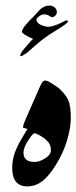

<svg xmlns="http://www.w3.org/2000/svg" viewBox="-20 -663 272 683"><path d="M231.9 -244.6Q231.9 -212.9 221.4 -173.8Q210.9 -134.8 193.8 -103Q167.5 -52.7 139.6 -26.4Q111.8 0 77.6 0Q23.4 0 23.4 -65.9Q23.4 -88.4 30.8 -114.3Q40 -141.1 54 -164.6Q67.9 -188 77.6 -204.1Q67.9 -207 65.7 -207.8Q63.5 -208.5 62 -208.5Q60.5 -214.4 71.8 -240.2L123.5 -357.9Q130.9 -376.5 140.6 -376.5Q147.9 -376.5 162.8 -367.2Q177.7 -357.9 188 -350.6Q212.4 -328.6 222.2 -308.1Q231.9 -287.6 231.9 -244.6ZM161.1 -128.9Q161.1 -149.9 146.5 -163.1Q139.2 -170.4 125.5 -179Q111.8 -187.5 103 -189Q96.7 -189 80.1 -163.3Q63.5 -137.7 63.5 -120.1Q63.5 -86.9 103 -86.9Q120.6 -86.9 140.9 -99.9Q161.1 -112.8 161.1 -128.9ZM70.3 -471.7Q58.1 -462.9 54.2 -463.1Q50.3 -463.4 53.7 -471.4Q57.1 -479.5 67.9 -491.9Q78.6 -504.4 91.3 -518.6L96.7 -523.4V-525.4Q83.5 -530.3 70.3 -538.3Q57.1 -546.4 58.1 -551.3Q58.6 -564.5 100.6 -605.5Q123 -630.4 123.5 -630.4Q142.1 -645 158.7 -643.1Q168.5 -642.1 175.8 -635.3Q183.1 -628.4 182.1 -618.7Q181.6 -611.8 176 -606.7Q170.4 -601.6 163.6 -602.1Q162.1 -602.1 155.5 -606.7Q148.9 -611.3 139.6 -611.8Q131.3 -613.3 120.6 -606Q109.9 -598.6 109.9 -594.7Q108.9 -583.5 121.1 -576.7Q133.3 -569.8 148.9 -567.9Q158.7 -566.4 180.7 -574.7Q194.8 -579.6 213.4 -589.8Q216.8 -591.8 219.2 -590.1Q221.7 -588.4 221.7 -586.4Q220.7 -579.6 177.7 -553.7Q134.8 -527.8 104 -499.8Q73.2 -471.7 70.3 -471.7Z"/></svg>

Font: IranNastaliq
Style: Regular
Weight: 400
Designer: Hossein Zahedi
Version: Version 1.5